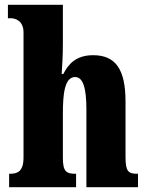

<svg xmlns="http://www.w3.org/2000/svg" viewBox="-20 -780 616 800"><path d="M18 0H297V-56H294C257 -56 242 -65 242 -121V-306C242 -384 248 -459 293 -459C327 -459 340 -410 340 -325V0H555V-56H552C515 -56 503 -65 503 -126V-357C503 -492 461 -550 368 -550C295 -550 264 -511 244 -472H237C239 -500 242 -550 242 -599V-760H13V-704H26C39 -704 78 -697 78 -645V-124C78 -65 53 -56 21 -56H18Z"/></svg>

Font: Noto Serif Devanagari ExtraCondensed Black
Style: Regular
Weight: 900
Width: 2
Designer: Universal Thirst, Indian Type Foundry and the Monotype Design Team
Foundry: Monotype Imaging Inc.
Version: Version 2.004